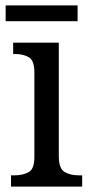

<svg xmlns="http://www.w3.org/2000/svg" viewBox="-20 -695 338 715"><path d="M21 0V-42H33Q64 -42 86 -53.5Q108 -65 108 -109V-426Q108 -470 87 -482Q66 -494 35 -494H29V-536H199V-114Q199 -67 220.5 -54.5Q242 -42 274 -42H286V0ZM1 -616V-675H269V-616Z"/></svg>

Font: Noto Serif Lao SemCond
Style: Regular
Weight: 400
Width: 4
Designer: Monotype Design Team
Foundry: Monotype Imaging Inc.
Version: Version 2.004; ttfautohint (v1.8.4.7-5d5b)